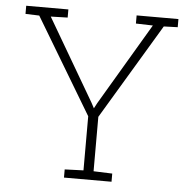

<svg xmlns="http://www.w3.org/2000/svg" viewBox="-51 -762 804 813"><g transform="rotate(5 350.5 -355.5)"><path d="M250.5 0V-34.7L330.1 -37.6V-267.6L86.4 -674.3L27.8 -676.3V-710.9H207V-676.3L135.3 -674.3L338.9 -326.2L351.1 -303.2L351.6 -304.2L363.3 -326.2L569.3 -674.3L497.1 -676.3V-710.9H674.8V-676.3L615.7 -674.3L373 -269V-37.6L452.6 -34.7V0Z"/></g></svg>

Font: Roboto Slab ExtraLight
Style: Regular
Weight: 250
Designer: Google
Version: Version 2.000; ttfautohint (v1.8.1.43-b0c9)